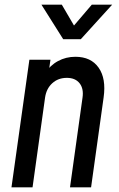

<svg xmlns="http://www.w3.org/2000/svg" viewBox="-20 -800 508 820"><path d="M29 0 105.5 -545H195.5L184.5 -467.5L171 -485.5Q194 -521 227.8 -539.2Q261.5 -557.5 302 -557.5Q368.5 -557.5 401.2 -511Q434 -464.5 422.5 -383.5L369 0H279L332.5 -383.5Q338 -421.5 319.8 -444.5Q301.5 -467.5 265.5 -467.5Q228.5 -467.5 203.2 -444.5Q178 -421.5 172.5 -383.5L119 0ZM250 -632.5 157 -780H244L296 -691L372 -780H459L325 -632.5Z"/></svg>

Font: Mohave Light Medium
Style: Italic
Weight: 500
Italic angle: -8°
Version: Version 2.003